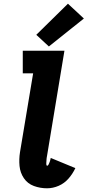

<svg xmlns="http://www.w3.org/2000/svg" viewBox="-20 -1009 473 1037"><path d="M234 8Q266 8 297 -5.5Q328 -19 350.5 -45Q373 -71 387 -101L254 -156Q253 -151 252 -146.5Q251 -142 249.5 -137.5Q248 -133 246 -128.5Q244 -124 241.5 -119Q239 -114 235 -114Q231 -114 230.5 -119Q230 -124 230 -127.5Q230 -131 230.5 -135Q231 -139 231 -143Q231 -147 231.5 -151Q232 -155 232.5 -159Q233 -163 234 -167L328 -735H103V-613H159L88 -187Q82 -149 85.5 -112.5Q89 -76 109 -46.5Q129 -17 163 -4.5Q197 8 234 8ZM244 -758 433 -909 347 -989 176 -821Z"/></svg>

Font: Iosevka Sparkle Heavy
Style: Italic
Weight: 900
Italic angle: -9°
Designer: Belleve Invis
Foundry: Belleve Invis
Version: Version 4.5.0; ttfautohint (v1.8.3)